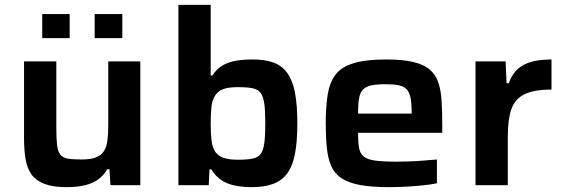

<svg xmlns="http://www.w3.org/2000/svg" viewBox="-20 -763 2319 791"><path d="M254 8Q198 8 163 -5.5Q128 -19 110 -44Q92 -69 85.5 -107Q79 -145 79 -194V-510H212V-240Q212 -194 215 -166.5Q218 -139 228.5 -126Q239 -113 259.5 -109.5Q280 -106 315 -106Q352 -106 374 -114Q396 -122 407.5 -139.5Q419 -157 422.5 -183.5Q426 -210 426 -247V-510H558V0H435L431 -66H422Q408 -41 385.5 -24.5Q363 -8 330.5 0Q298 8 254 8ZM154 -606V-705H267V-606ZM370 -606V-705H484V-606Z M1017 8Q984 8 952.5 2.5Q921 -3 895 -19Q869 -35 851 -65H843L840 0H715V-743H848V-452H855Q873 -480 898 -494Q923 -508 953.5 -513Q984 -518 1020 -518Q1071 -518 1106 -505.5Q1141 -493 1163 -463Q1185 -433 1195 -382.5Q1205 -332 1205 -255Q1205 -179 1195 -128Q1185 -77 1162.5 -47.5Q1140 -18 1104 -5Q1068 8 1017 8ZM960 -105Q998 -105 1020.5 -109.5Q1043 -114 1054 -129Q1065 -144 1069 -174Q1073 -204 1073 -255Q1073 -305 1069 -335Q1065 -365 1054 -380Q1043 -395 1020.5 -399.5Q998 -404 960 -404Q923 -404 901.5 -396.5Q880 -389 868 -372Q855 -354 851.5 -325Q848 -296 848 -255Q848 -214 851.5 -184Q855 -154 868 -136Q880 -120 902 -112.5Q924 -105 960 -105Z M1582 8Q1510 8 1462.5 -1Q1415 -10 1386.5 -29Q1358 -48 1344.5 -79Q1331 -110 1326.5 -153.5Q1322 -197 1322 -254Q1322 -323 1330 -373Q1338 -423 1362 -455Q1386 -487 1436.5 -502.5Q1487 -518 1571 -518Q1638 -518 1681 -508Q1724 -498 1748.5 -478Q1773 -458 1784.5 -426.5Q1796 -395 1799 -351.5Q1802 -308 1802 -254V-216H1455Q1455 -178 1459 -154.5Q1463 -131 1478 -118.5Q1493 -106 1525 -101.5Q1557 -97 1614 -97Q1637 -97 1666.5 -98Q1696 -99 1726 -101.5Q1756 -104 1780 -106V-8Q1757 -3 1723.5 0.5Q1690 4 1653 6Q1616 8 1582 8ZM1676 -278V-299Q1676 -338 1671 -361.5Q1666 -385 1654 -396.5Q1642 -408 1621 -412Q1600 -416 1569 -416Q1531 -416 1508.5 -411Q1486 -406 1474.5 -393Q1463 -380 1459 -356.5Q1455 -333 1455 -295H1695Z M1939 0V-510H2063L2067 -420H2076Q2090 -459 2114.5 -480Q2139 -501 2173.5 -509.5Q2208 -518 2252 -518V-394Q2181 -394 2141.5 -375Q2102 -356 2087 -314Q2072 -272 2072 -200V0Z"/></svg>

Font: Saira SemiExpanded SemiBold
Style: Regular
Weight: 600
Width: 6
Designer: Hector Gatti with collaboration of the Omnibus-Type team
Foundry: Omnibus-Type
Version: Version 1.101